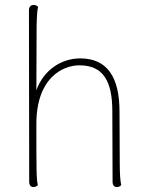

<svg xmlns="http://www.w3.org/2000/svg" viewBox="-20 -748 594 776"><path d="M464 -87 463 -297C463 -437 413 -512 304 -512C228 -512 156 -465 127 -383L128 -640C129 -692 131 -709 134 -720C130 -724 125 -728 116 -728C104 -728 97 -720 97 -706L98 -14C98 0 104 8 115 8C124 8 129 4 133 0C127 -24 127 -59 127 -247C127 -433 233 -484 301 -484C396 -484 434 -422 434 -298L435 -14C435 0 441 8 452 8C461 8 466 4 470 0C466 -16 464 -47 464 -87Z"/></svg>

Font: Arima Koshi Thin
Style: Regular
Weight: 250
Designer: Joana Correia and Natanael Gama
Foundry: NDISCOVER
Version: Version 1.019;PS 001.019;hotconv 1.0.88;makeotf.lib2.5.64775